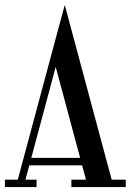

<svg xmlns="http://www.w3.org/2000/svg" viewBox="-34 -757 529 777"><path d="M228 -737 176 -544V-543.7L38 -30H-14.1V0H113.9V-30H69L84.6 -88H298.3L313.9 -30H254.9V0H474.9V-30H417.9ZM191.4 -486.2 290.3 -118H92.6Z"/></svg>

Font: Picaflor 12 pt
Style: Regular
Weight: 400
Designer: Ariel Martín Pérez
Foundry: Tunera Type Foundry
Version: Version 1.000;hotconv 1.0.109;makeotfexe 2.5.65596